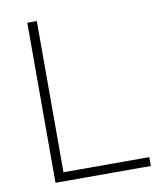

<svg xmlns="http://www.w3.org/2000/svg" viewBox="-80 -769 693 833"><g transform="rotate(-10 266.0 -352.5)"><path d="M97 0V-705H139V-39H517V0Z"/></g></svg>

Font: Mulish ExtraLight
Style: Regular
Weight: 200
Designer: Vernon Adams
Foundry: Vernon Adams
Version: Version 3.603